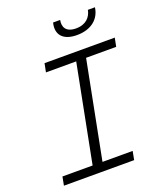

<svg xmlns="http://www.w3.org/2000/svg" viewBox="-168 -1047 964 1151"><g transform="rotate(-20 314.0 -471.0)"><path d="M37.5 0H485.5L496 -55H303.5L424.5 -675H616.5L627.5 -730H179.5L168.5 -675H361.5L240.5 -55H48ZM356 -941.5H311C293 -871.5 328.5 -821.5 421 -821.5C513.5 -821.5 569 -871.5 578 -941.5H533C524.5 -898 493 -861 429 -861C365 -861 347.5 -898 356 -941.5Z"/></g></svg>

Font: Monaspace Neon ExtraLight
Style: Italic
Weight: 200
Italic angle: -11°
Designer: Riley Cran & the Lettermatic Team
Foundry: Lettermatic
Version: Version 1.200 (Monaspace Neon)